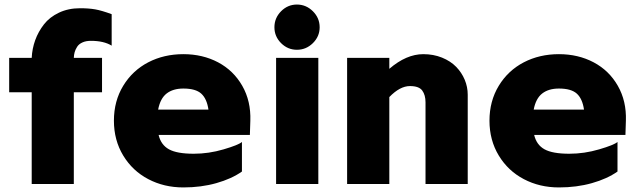

<svg xmlns="http://www.w3.org/2000/svg" viewBox="-20 -802 2784 837"><path d="M376 -624Q354.5 -624 339.1 -616.9Q323.7 -609.9 316.2 -597.9Q308.6 -585.9 305.4 -574.5Q302.2 -563 301.8 -549.8H424.8V-399.9H301.8V0H118.2V-399.9H20V-549.8H118.2Q120.1 -589.8 133.5 -627Q147 -664.1 171.6 -695.8Q196.3 -727.5 237.1 -746.8Q277.8 -766.1 329.1 -766.1Q367.2 -766.1 395 -761.2Q422.9 -756.3 466.8 -740.2V-603Q432.6 -624 376 -624Z M779.3 -565.9Q863.3 -565.9 930.7 -530.3Q998 -494.6 1036.1 -428Q1074.2 -361.3 1071.3 -275.9L1069.3 -213.9H671.4Q681.6 -170.4 716.6 -151.1Q751.5 -131.8 824.7 -131.8Q890.1 -131.8 954.8 -150.9Q1019.5 -169.9 1034.7 -183.1V-54.2Q989.7 -22.5 923.3 -3.7Q856.9 15.1 779.3 15.1Q695.3 15.1 626.5 -21Q557.6 -57.1 517.1 -124Q476.6 -190.9 476.6 -275.9Q476.6 -361.3 517.1 -428Q557.6 -494.6 626.2 -530.3Q694.8 -565.9 779.3 -565.9ZM779.3 -416Q734.4 -416 706.5 -394.5Q678.7 -373 669.4 -324.2H888.7Q881.8 -371.6 857.4 -393.8Q833 -416 779.3 -416Z M1373.5 -683.1Q1373.5 -643.1 1344 -614Q1314.5 -585 1274.4 -585Q1234.4 -585 1205.3 -614Q1176.3 -643.1 1176.3 -683.1Q1176.3 -723.6 1205.3 -752.9Q1234.4 -782.2 1274.4 -782.2Q1314.5 -782.2 1344 -752.9Q1373.5 -723.6 1373.5 -683.1ZM1367.7 0H1183.6V-549.8H1367.7Z M1825.2 -565.9Q1869.6 -565.9 1907 -550.8Q1944.3 -535.6 1968.5 -510.7Q1992.7 -485.8 2005.9 -454.3Q2019 -422.9 2019 -389.2V0H1835V-356Q1835 -387.7 1820.8 -407.2Q1806.6 -426.8 1767.1 -426.8Q1723.6 -426.8 1677.2 -378.9V0H1493.2V-549.8H1677.2V-502Q1751.5 -565.9 1825.2 -565.9Z M2416.5 -565.9Q2500.5 -565.9 2567.9 -530.3Q2635.3 -494.6 2673.3 -428Q2711.4 -361.3 2708.5 -275.9L2706.5 -213.9H2308.6Q2318.8 -170.4 2353.8 -151.1Q2388.7 -131.8 2461.9 -131.8Q2527.3 -131.8 2592 -150.9Q2656.7 -169.9 2671.9 -183.1V-54.2Q2627 -22.5 2560.5 -3.7Q2494.1 15.1 2416.5 15.1Q2332.5 15.1 2263.7 -21Q2194.8 -57.1 2154.3 -124Q2113.8 -190.9 2113.8 -275.9Q2113.8 -361.3 2154.3 -428Q2194.8 -494.6 2263.4 -530.3Q2332 -565.9 2416.5 -565.9ZM2416.5 -416Q2371.6 -416 2343.8 -394.5Q2315.9 -373 2306.6 -324.2H2525.9Q2519 -371.6 2494.6 -393.8Q2470.2 -416 2416.5 -416Z"/></svg>

Font: Stilu Bold
Style: Regular
Weight: 700
Designer: Genilson Lima Santos
Foundry: Genilson Lima Santos
Version: Version 1.200;PS 001.200;hotconv 1.0.88;makeotf.lib2.5.64775